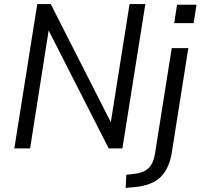

<svg xmlns="http://www.w3.org/2000/svg" viewBox="-20 -725 980 938"><path d="M50 0 162 -705H228L532 -107H518L613 -705H690L578 0H511L207 -597H221L127 0ZM831 -612 845 -702H940L926 -612ZM594 193 597 129 639 124Q680 120 705 97Q730 74 738 21L819 -490H900L820 16Q814 57 800 88Q786 119 764.5 140Q743 161 711.5 173Q680 185 638 189Z"/></svg>

Font: Nunito Sans 10pt SemiCondensed
Style: Italic
Weight: 400
Width: 4
Italic angle: -9°
Designer: Vernon Adams
Foundry: Vernon Adams
Version: Version 3.101;gftools[0.9.27]